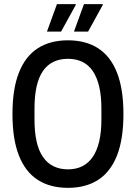

<svg xmlns="http://www.w3.org/2000/svg" viewBox="-20 -892 654 924"><path d="M307 12Q221 12 161.5 -26.5Q102 -65 71 -143.5Q40 -222 40 -343Q40 -464 71 -542.5Q102 -621 161.5 -659.5Q221 -698 307 -698Q393 -698 452.5 -659.5Q512 -621 543 -542.5Q574 -464 574 -343Q574 -222 543 -143.5Q512 -65 452.5 -26.5Q393 12 307 12ZM307 -77Q346 -77 376 -92Q406 -107 426.5 -137Q447 -167 457.5 -212Q468 -257 468 -318V-369Q468 -430 457.5 -475Q447 -520 426.5 -550Q406 -580 376 -594.5Q346 -609 307 -609Q268 -609 237.5 -594.5Q207 -580 186.5 -550Q166 -520 156 -475Q146 -430 146 -369V-318Q146 -257 156 -212Q166 -167 186.5 -137Q207 -107 237.5 -92Q268 -77 307 -77ZM336 -740 384 -872H474L475 -869L404 -740ZM206 -740 254 -872H344L345 -869L274 -740Z"/></svg>

Font: Archivo Condensed Medium
Style: Regular
Weight: 500
Width: 3
Designer: Hector Gatti
Foundry: Omnibus-Type
Version: Version 2.001